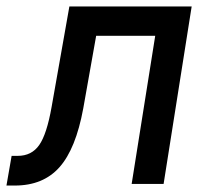

<svg xmlns="http://www.w3.org/2000/svg" viewBox="-41 -570 661 595"><path d="M-21 5 -5 -87H14Q57 -87 80.5 -120.5Q104 -154 119 -239L174 -550H553L466 0H367L440 -459H257L217 -234Q194 -109 143.5 -52Q93 5 5 5Z"/></svg>

Font: JetBrains Mono NL Medium
Style: Italic
Weight: 500
Italic angle: -9°
Monospace: yes
Designer: Philipp Nurullin, Konstantin Bulenkov
Foundry: JetBrains
Version: Version 2.305; ttfautohint (v1.8.4.7-5d5b)